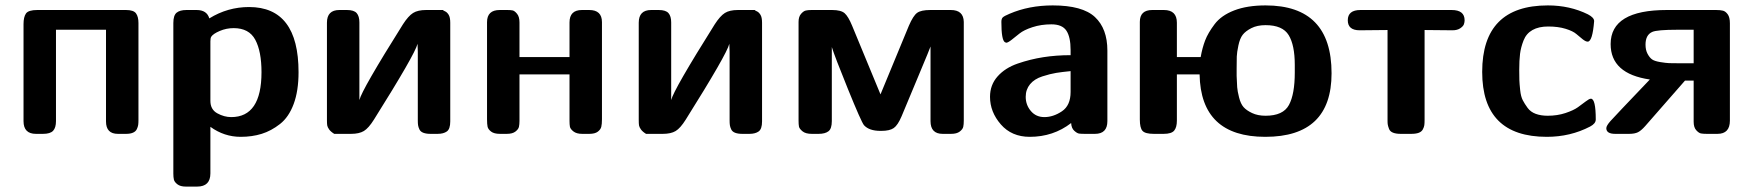

<svg xmlns="http://www.w3.org/2000/svg" viewBox="-20 -495 6478 710"><path d="M67 -47V-406Q67 -432 76 -445Q85 -458 118 -458H446Q474 -458 483 -445.5Q492 -433 492 -410V-51Q492 -40 491 -33Q490 -26 486 -17.5Q482 -9 472 -4.5Q462 0 446 0H416Q372 0 372 -46V-385H187V-47Q187 -23 176.5 -11.5Q166 0 139 0H113Q67 0 67 -47Z M621 147V-410Q621 -438 633 -448Q645 -458 670 -458H707Q745 -458 754 -427Q822 -469 901 -469Q1084 -469 1084 -228Q1084 -159 1066 -110.5Q1048 -62 1015.5 -36.5Q983 -11 947.5 0Q912 11 870 11Q809 11 758 -26V146Q758 195 709 195H667Q647 195 636 186.5Q625 178 623 169Q621 160 621 147ZM758 -122Q758 -90 783.5 -76Q809 -62 835 -62Q947 -62 947 -228Q947 -305 924 -348Q901 -391 844 -391Q817 -391 792.5 -380.5Q768 -370 761 -359Q758 -354 758 -342Z M1189 -52V-411Q1189 -458 1235 -458H1263Q1289 -458 1299 -446.5Q1309 -435 1309 -412V-125Q1318 -163 1470 -405Q1490 -436 1507.5 -447Q1525 -458 1556 -458H1618Q1619 -456 1626 -453Q1633 -450 1639 -440.5Q1645 -431 1645 -411V-46Q1645 -18 1632.5 -9Q1620 0 1598 0H1572Q1556 0 1545.5 -4Q1535 -8 1531 -16.5Q1527 -25 1526 -32Q1525 -39 1525 -50V-304Q1525 -309 1524.5 -318.5Q1524 -328 1524 -333Q1515 -295 1363 -53Q1343 -21 1325.5 -10.5Q1308 0 1278 0H1216Q1203 -8 1197 -16.5Q1191 -25 1190 -31.5Q1189 -38 1189 -52Z M1781 -54V-413Q1781 -458 1828 -458H1856Q1868 -458 1875.5 -456.5Q1883 -455 1892 -444Q1901 -433 1901 -412V-284H2086V-412Q2086 -458 2132 -458H2159Q2206 -458 2206 -413V-54Q2206 -36 2203.5 -26Q2201 -16 2190.5 -8Q2180 0 2159 0H2133Q2112 0 2100.5 -9Q2089 -18 2087.5 -26.5Q2086 -35 2086 -48V-220H1901V-48Q1901 -35 1899 -26Q1897 -17 1886 -8.5Q1875 0 1854 0H1829Q1807 0 1796 -8.5Q1785 -17 1783 -26.5Q1781 -36 1781 -54Z M2342 -52V-411Q2342 -458 2388 -458H2416Q2442 -458 2452 -446.5Q2462 -435 2462 -412V-125Q2471 -163 2623 -405Q2643 -436 2660.5 -447Q2678 -458 2709 -458H2771Q2772 -456 2779 -453Q2786 -450 2792 -440.5Q2798 -431 2798 -411V-46Q2798 -18 2785.5 -9Q2773 0 2751 0H2725Q2709 0 2698.5 -4Q2688 -8 2684 -16.5Q2680 -25 2679 -32Q2678 -39 2678 -50V-304Q2678 -309 2677.5 -318.5Q2677 -328 2677 -333Q2668 -295 2516 -53Q2496 -21 2478.5 -10.5Q2461 0 2431 0H2369Q2356 -8 2350 -16.5Q2344 -25 2343 -31.5Q2342 -38 2342 -52Z M2933 -49V-414Q2933 -433 2942 -443.5Q2951 -454 2959.5 -456Q2968 -458 2981 -458H3057Q3090 -458 3103.5 -446Q3117 -434 3131 -400L3236 -146L3341 -400Q3357 -437 3371.5 -447.5Q3386 -458 3420 -458H3496Q3543 -458 3544 -414V-49Q3544 -35 3542 -26Q3540 -17 3529 -8.5Q3518 0 3497 0H3466Q3421 0 3421 -47V-323Q3417 -312 3409.5 -294Q3402 -276 3376 -213.5Q3350 -151 3314 -65Q3300 -32 3285 -21.5Q3270 -11 3239 -11H3236Q3194 -11 3175 -32Q3165 -44 3115.5 -166Q3066 -288 3056 -321V-47Q3056 -19 3043.5 -9.5Q3031 0 3007 0H2982Q2959 0 2947.5 -9.5Q2936 -19 2934.5 -27Q2933 -35 2933 -49Z M3641 -137Q3641 -181 3669 -212.5Q3697 -244 3743.5 -260Q3790 -276 3838 -283.5Q3886 -291 3939 -291V-310Q3939 -358 3923.5 -381.5Q3908 -405 3868 -405Q3830 -405 3798 -394.5Q3766 -384 3750 -371Q3734 -358 3720.5 -347.5Q3707 -337 3701 -337Q3700 -337 3696 -339Q3683 -347 3683 -414Q3683 -426 3688.5 -431Q3694 -436 3713 -444Q3785 -475 3873 -475Q3983 -475 4029 -432Q4075 -389 4075 -308V-47Q4075 0 4029 0H3992Q3978 0 3970.5 -1Q3963 -2 3952.5 -11.5Q3942 -21 3941 -40Q3875 11 3788 11Q3721 11 3681 -35Q3641 -81 3641 -137ZM3773 -137Q3773 -107 3792 -84.5Q3811 -62 3842 -62Q3875 -62 3907 -83.5Q3939 -105 3939 -155V-232Q3908 -229 3886 -225.5Q3864 -222 3834.5 -212.5Q3805 -203 3789 -183.5Q3773 -164 3773 -137Z M4195 -53V-414Q4195 -458 4241 -458H4284Q4332 -458 4332 -411V-284H4420Q4426 -318 4436.5 -345.5Q4447 -373 4471.5 -405.5Q4496 -438 4544 -456.5Q4592 -475 4660 -475Q4904 -475 4904 -224Q4904 11 4659 11Q4420 11 4416 -220H4332V-49Q4332 -24 4322 -12Q4312 0 4283 0H4247Q4215 0 4205 -11Q4195 -22 4195 -53ZM4553 -214Q4554 -187 4555 -172.5Q4556 -158 4562 -134.5Q4568 -111 4578.5 -99Q4589 -87 4610 -77Q4631 -67 4660 -67Q4725 -67 4746.5 -107Q4768 -147 4768 -227V-255Q4768 -328 4745.5 -365Q4723 -402 4660 -402Q4629 -402 4607.5 -391Q4586 -380 4575.5 -366.5Q4565 -353 4559.5 -327Q4554 -301 4553.5 -286Q4553 -271 4553 -242Z M4964 -420Q4964 -458 5011 -458H5348Q5396 -458 5396 -420Q5396 -413 5393.5 -405.5Q5391 -398 5380 -390.5Q5369 -383 5351 -383Q5268 -384 5248 -384V-52Q5248 -39 5247 -32Q5246 -25 5241.5 -16.5Q5237 -8 5226.5 -4Q5216 0 5198 0H5160Q5142 0 5131 -4.5Q5120 -9 5116.5 -18.5Q5113 -28 5112 -33.5Q5111 -39 5111 -48V-384Q5091 -384 5008 -383Q4964 -383 4964 -420Z M5461 -229Q5461 -475 5704 -475Q5785 -475 5852 -442Q5875 -430 5875 -417Q5869 -341 5851 -341Q5844 -341 5833 -349.5Q5822 -358 5809.5 -369Q5797 -380 5769.5 -388.5Q5742 -397 5705 -397Q5670 -397 5647 -384Q5624 -371 5614 -345.5Q5604 -320 5601 -296Q5598 -272 5598 -236Q5598 -212 5598.5 -198.5Q5599 -185 5601.5 -161.5Q5604 -138 5611 -124.5Q5618 -111 5629 -96Q5640 -81 5659 -74Q5678 -67 5703 -67Q5739 -67 5769 -77Q5799 -87 5815 -98.5Q5831 -110 5844 -120Q5857 -130 5863 -130Q5881 -130 5881 -53Q5881 -38 5860 -27Q5787 11 5700 11Q5461 11 5461 -229Z M5920 -21Q5920 -30 5935.5 -47.5Q5951 -65 6081 -201Q5936 -222 5936 -332Q5936 -458 6144 -458H6326Q6342 -458 6351.5 -455.5Q6361 -453 6369 -442Q6377 -431 6377 -409V-49Q6377 0 6331 0H6292Q6278 0 6270 -1.5Q6262 -3 6252.5 -13.5Q6243 -24 6243 -45V-197H6211Q6197 -181 6064 -29Q6049 -12 6037 -6Q6025 0 6004 0H5953Q5920 0 5920 -21ZM6065 -330Q6065 -310 6072.5 -296Q6080 -282 6089 -275.5Q6098 -269 6119 -265.5Q6140 -262 6152.5 -261.5Q6165 -261 6193 -261H6243V-385H6183Q6108 -385 6090 -377Q6065 -366 6065 -330Z"/></svg>

Font: CMU Sans Serif
Style: Bold
Weight: 700
Version: Version 0.7.0